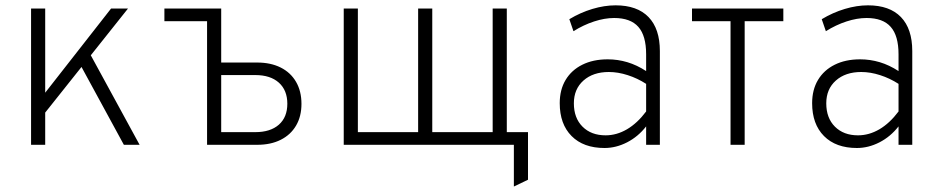

<svg xmlns="http://www.w3.org/2000/svg" viewBox="-20 -543 3519 720"><path d="M123 -87.5V-161.5L396.5 -511H460ZM96.5 0V-511H149.5V0ZM444.5 0 275.5 -310.5 310.5 -354 503.5 0Z M596.5 -463.5V-511H789.5V-463.5ZM756.5 0V-511H809.5V-308.5H944.5Q995 -308.5 1032.5 -289.8Q1070 -271 1090.2 -236Q1110.5 -201 1110.5 -153.5Q1110.5 -106.5 1090.2 -72Q1070 -37.5 1032.8 -18.8Q995.5 0 944.5 0ZM809.5 -47.5H937.5Q994 -47.5 1025.8 -75.5Q1057.5 -103.5 1057.5 -154Q1057.5 -204.5 1025.8 -233Q994 -261.5 937.5 -261.5H809.5Z M1907 156.5V0H1847V-47.5H1960V131ZM1269 0V-511H1322V-47.5H1548V-511H1601V-47.5H1827.5V-511H1880.5V0Z M2247 12Q2168 12 2123.5 -32.8Q2079 -77.5 2079 -156Q2079 -206.5 2101 -243.2Q2123 -280 2163.5 -300.2Q2204 -320.5 2259 -320.5Q2296.5 -320.5 2332.5 -309.8Q2368.5 -299 2403 -276.5V-339.5Q2403 -409 2373.8 -442.2Q2344.5 -475.5 2283 -475.5Q2247.5 -475.5 2207.8 -462.5Q2168 -449.5 2130.5 -426L2115 -471Q2156.5 -496 2201.5 -509.5Q2246.5 -523 2288.5 -523Q2369.5 -523 2412 -479Q2454.5 -435 2454.5 -351.5V0H2403V-69Q2373 -30.5 2331.5 -9.2Q2290 12 2247 12ZM2251 -35.5Q2292.5 -35.5 2331.2 -58.2Q2370 -81 2403 -125V-228.5Q2370.5 -249.5 2334 -261.2Q2297.5 -273 2263 -273Q2204 -273 2168 -241Q2132 -209 2132 -155.5Q2132 -100.5 2164.5 -68Q2197 -35.5 2251 -35.5Z M2719.5 0V-463.5H2575V-511H2917.5V-463.5H2772.5V0Z M3193.5 12Q3114.5 12 3070 -32.8Q3025.5 -77.5 3025.5 -156Q3025.5 -206.5 3047.5 -243.2Q3069.5 -280 3110 -300.2Q3150.5 -320.5 3205.5 -320.5Q3243 -320.5 3279 -309.8Q3315 -299 3349.5 -276.5V-339.5Q3349.5 -409 3320.2 -442.2Q3291 -475.5 3229.5 -475.5Q3194 -475.5 3154.2 -462.5Q3114.5 -449.5 3077 -426L3061.5 -471Q3103 -496 3148 -509.5Q3193 -523 3235 -523Q3316 -523 3358.5 -479Q3401 -435 3401 -351.5V0H3349.5V-69Q3319.5 -30.5 3278 -9.2Q3236.5 12 3193.5 12ZM3197.5 -35.5Q3239 -35.5 3277.8 -58.2Q3316.5 -81 3349.5 -125V-228.5Q3317 -249.5 3280.5 -261.2Q3244 -273 3209.5 -273Q3150.5 -273 3114.5 -241Q3078.5 -209 3078.5 -155.5Q3078.5 -100.5 3111 -68Q3143.5 -35.5 3197.5 -35.5Z"/></svg>

Font: Overpass ExtraLight
Style: Regular
Weight: 250
Designer: Delve Withrington, Dave Bailey, Thomas Jockin
Foundry: Delve Fonts LLC
Version: Version 4.000